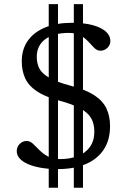

<svg xmlns="http://www.w3.org/2000/svg" viewBox="-20 -802 624 922"><path d="M214 99.5V-782H258.5V99.5ZM334.5 99.5V-782H378.5V99.5ZM258.5 10Q212 10 175.5 3.5Q139 -3 113.2 -14.5Q87.5 -26 74 -41.5Q60.5 -57 60.5 -76Q60.5 -96.5 74.5 -110.8Q88.5 -125 108 -125Q124 -125 138 -112Q152 -99 169 -81.5Q186 -64 209.5 -51Q233 -38 267.5 -38Q315.5 -38 352.8 -52.2Q390 -66.5 411.5 -96Q433 -125.5 433 -170.5Q433 -207.5 417.8 -234.2Q402.5 -261 365.2 -281.5Q328 -302 260.5 -320Q193.5 -338.5 155 -365Q116.5 -391.5 100.5 -427Q84.5 -462.5 84.5 -507.5Q84.5 -565.5 114 -607Q143.5 -648.5 197.8 -670.5Q252 -692.5 324.5 -692.5Q386 -692.5 427.2 -680.8Q468.5 -669 489.2 -649.5Q510 -630 510 -606Q510 -586 495.8 -572.2Q481.5 -558.5 462.5 -558.5Q446.5 -558.5 433.5 -571.2Q420.5 -584 405.2 -601Q390 -618 367.8 -631Q345.5 -644 310.5 -644Q238.5 -644 197.5 -613.8Q156.5 -583.5 156.5 -528.5Q156.5 -499 168.2 -474.5Q180 -450 215.8 -429Q251.5 -408 322 -389.5Q393 -371 433.8 -344Q474.5 -317 491.5 -280.2Q508.5 -243.5 508.5 -196.5Q508.5 -129.5 478 -83.5Q447.5 -37.5 391.2 -13.8Q335 10 258.5 10Z"/></svg>

Font: Newsreader
Style: Regular
Weight: 400
Designer: Hugues Gentile
Foundry: Production Type
Version: Version 1.003